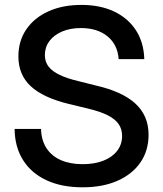

<svg xmlns="http://www.w3.org/2000/svg" viewBox="-20 -759 671 790"><path d="M319.8 11.7Q233.9 11.7 171.4 -17.3Q108.9 -46.4 75 -100.1Q41 -153.8 40 -228.5H148.9Q149.9 -182.6 170.9 -149.9Q191.9 -117.2 230.2 -100.3Q268.6 -83.5 319.8 -83.5Q368.7 -83.5 405 -97.7Q441.4 -111.8 461.9 -138.2Q482.4 -164.6 482.4 -199.7Q482.4 -228.5 467.5 -249.3Q452.6 -270 422.1 -285.2Q391.6 -300.3 343.3 -312L262.2 -331.5Q156.7 -357.4 106.2 -404.5Q55.7 -451.7 55.7 -526.9Q55.7 -590.8 88.4 -638.4Q121.1 -686 179.4 -712.4Q237.8 -738.8 314.9 -738.8Q392.6 -738.8 450 -711.4Q507.3 -684.1 539.6 -634Q571.8 -584 573.7 -515.6H468.3Q463.9 -575.7 422.1 -609.6Q380.4 -643.6 313 -643.6Q269.5 -643.6 235.8 -629.4Q202.1 -615.2 183.3 -590.1Q164.6 -564.9 164.6 -532.7Q164.6 -504.4 180.2 -484.6Q195.8 -464.8 226.3 -450.4Q256.8 -436 302.2 -425.3L378.4 -406.2Q428.7 -394.5 468.3 -376.7Q507.8 -358.9 535.2 -334.5Q562.5 -310.1 576.9 -277.8Q591.3 -245.6 591.3 -204.1Q591.3 -139.6 558.1 -91.1Q524.9 -42.5 463.9 -15.4Q402.8 11.7 319.8 11.7Z"/></svg>

Font: Inter 28pt Medium
Style: Regular
Weight: 500
Designer: Rasmus Andersson
Foundry: rsms
Version: Version 4.001;git-66647c0bb